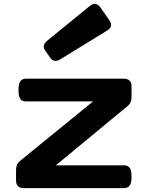

<svg xmlns="http://www.w3.org/2000/svg" viewBox="-20 -967 759 987"><path d="M84.5 -141.1 458.5 -445.7H114.1Q100.8 -445.7 92.3 -451Q83.8 -456.3 79.4 -469.2Q75 -482.1 75 -504.4Q75 -536.6 84.6 -549.6Q94.1 -562.5 114.1 -562.5H617.2Q636.2 -562.5 646.2 -552.5Q656.2 -542.5 656.2 -523.4V-468.7Q656.2 -452.9 651.4 -441.7Q646.6 -430.5 634.8 -420.8L267.1 -117.2H617.2Q637.1 -117.2 646.7 -104.2Q656.2 -91.1 656.2 -58.6Q656.2 -26.1 646.7 -13Q637.1 0 617.2 0H101.6Q82.5 0 72.5 -10Q62.5 -20 62.5 -39.1V-93.3Q62.5 -108.7 67.6 -120.1Q72.8 -131.4 84.5 -141.1ZM495.8 -929 541.6 -863.8Q553.1 -847.9 550.3 -833.9Q547.5 -819.9 530.3 -809.6L290.2 -662.3Q274.2 -652.6 261.5 -654.3Q248.7 -656.1 239.5 -668.5L211.8 -708.2Q202.8 -720.6 205.6 -733.3Q208.3 -745.9 222.7 -757.7L441.1 -935.9Q456.2 -948.6 470.4 -946.8Q484.6 -944.9 495.8 -929Z"/></svg>

Font: Gyrochrome
Style: Regular
Weight: 400
Designer: David Moles
Foundry: David Moles
Version: Version 1.005;Glyphs 3.2.3 (3260)